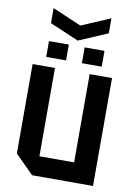

<svg xmlns="http://www.w3.org/2000/svg" viewBox="-94 -921 694 981"><g transform="rotate(10 253.0 -430.0)"><path d="M459 -560V0H143L47 -96V-560H163V-102H343V-560ZM109 -608V-690H212V-608ZM294 -608V-690H397V-608ZM403 -860V-782L253 -718L103 -782V-860L253 -796Z"/></g></svg>

Font: Tektur SemiCondensed Medium
Style: Regular
Weight: 500
Width: 4
Designer: Adam Jagosz
Foundry: Adam Jagosz
Version: Version 1.005;gftools[0.9.30]